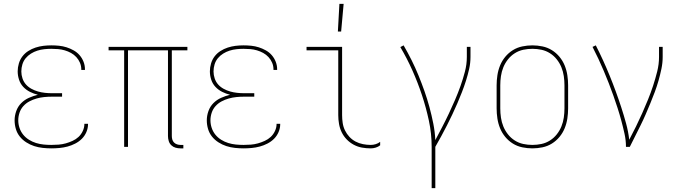

<svg xmlns="http://www.w3.org/2000/svg" viewBox="-20 -764 3540 999"><path d="M247 8Q225 8 202 5.5Q179 3 157.5 -4Q136 -11 116.5 -23.5Q97 -36 83 -53.5Q69 -71 62.5 -93Q56 -115 56 -138Q56 -162 64.5 -186Q73 -210 90.5 -227.5Q108 -245 130.5 -255Q153 -265 177 -271Q156 -276 136 -286Q116 -296 101 -312Q86 -328 79 -349.5Q72 -371 72 -393Q72 -413 78 -433.5Q84 -454 96.5 -470.5Q109 -487 127 -498.5Q145 -510 165 -516.5Q185 -523 205.5 -525.5Q226 -528 247 -528Q267 -528 287 -526Q307 -524 326 -518Q345 -512 363 -502Q381 -492 394 -477Q407 -462 414.5 -443Q422 -424 422 -404V-400H403V-403Q403 -421 396 -437.5Q389 -454 377 -467Q365 -480 349.5 -488.5Q334 -497 317 -502Q300 -507 282.5 -508.5Q265 -510 247 -510Q229 -510 210.5 -508Q192 -506 174.5 -500.5Q157 -495 141 -485Q125 -475 113.5 -461Q102 -447 96.5 -429Q91 -411 91 -392Q91 -374 97 -356Q103 -338 115 -324.5Q127 -311 143.5 -302Q160 -293 177.5 -288Q195 -283 213.5 -281Q232 -279 250 -279H303V-261H250Q230 -261 210 -259Q190 -257 170.5 -251.5Q151 -246 133 -236.5Q115 -227 101.5 -212Q88 -197 81.5 -177.5Q75 -158 75 -138Q75 -118 81.5 -98.5Q88 -79 100.5 -63.5Q113 -48 130.5 -37Q148 -26 167.5 -20Q187 -14 207 -12Q227 -10 247 -10Q266 -10 285 -11.5Q304 -13 322 -18Q340 -23 357.5 -31Q375 -39 388.5 -51.5Q402 -64 410.5 -82Q419 -100 419 -118V-120H438V-118Q438 -97 429.5 -77Q421 -57 406 -42Q391 -27 371.5 -17Q352 -7 331.5 -1.5Q311 4 289.5 6Q268 8 247 8Z M934 8H919Q906 8 893.5 4.5Q881 1 871.5 -8Q862 -17 858 -30Q854 -43 854 -56V-502H646V0H626V-502H545V-520H955V-502H874V-56Q874 -47 876.5 -38Q879 -29 885.5 -22.5Q892 -16 901 -13Q910 -10 919 -10H934Z M1247 8Q1225 8 1202 5.5Q1179 3 1157.5 -4Q1136 -11 1116.5 -23.5Q1097 -36 1083 -53.5Q1069 -71 1062.5 -93Q1056 -115 1056 -138Q1056 -162 1064.5 -186Q1073 -210 1090.5 -227.5Q1108 -245 1130.5 -255Q1153 -265 1177 -271Q1156 -276 1136 -286Q1116 -296 1101 -312Q1086 -328 1079 -349.5Q1072 -371 1072 -393Q1072 -413 1078 -433.5Q1084 -454 1096.5 -470.5Q1109 -487 1127 -498.5Q1145 -510 1165 -516.5Q1185 -523 1205.5 -525.5Q1226 -528 1247 -528Q1267 -528 1287 -526Q1307 -524 1326 -518Q1345 -512 1363 -502Q1381 -492 1394 -477Q1407 -462 1414.5 -443Q1422 -424 1422 -404V-400H1403V-403Q1403 -421 1396 -437.5Q1389 -454 1377 -467Q1365 -480 1349.5 -488.5Q1334 -497 1317 -502Q1300 -507 1282.5 -508.5Q1265 -510 1247 -510Q1229 -510 1210.5 -508Q1192 -506 1174.5 -500.5Q1157 -495 1141 -485Q1125 -475 1113.5 -461Q1102 -447 1096.5 -429Q1091 -411 1091 -392Q1091 -374 1097 -356Q1103 -338 1115 -324.5Q1127 -311 1143.5 -302Q1160 -293 1177.5 -288Q1195 -283 1213.5 -281Q1232 -279 1250 -279H1303V-261H1250Q1230 -261 1210 -259Q1190 -257 1170.5 -251.5Q1151 -246 1133 -236.5Q1115 -227 1101.5 -212Q1088 -197 1081.5 -177.5Q1075 -158 1075 -138Q1075 -118 1081.5 -98.5Q1088 -79 1100.5 -63.5Q1113 -48 1130.5 -37Q1148 -26 1167.5 -20Q1187 -14 1207 -12Q1227 -10 1247 -10Q1266 -10 1285 -11.5Q1304 -13 1322 -18Q1340 -23 1357.5 -31Q1375 -39 1388.5 -51.5Q1402 -64 1410.5 -82Q1419 -100 1419 -118V-120H1438V-118Q1438 -97 1429.5 -77Q1421 -57 1406 -42Q1391 -27 1371.5 -17Q1352 -7 1331.5 -1.5Q1311 4 1289.5 6Q1268 8 1247 8Z M1909 8Q1886 8 1863.5 4Q1841 0 1820.5 -11Q1800 -22 1784 -38.5Q1768 -55 1758 -75.5Q1748 -96 1744 -119Q1740 -142 1740 -165V-502H1575V-520H1760V-165Q1760 -145 1763 -124.5Q1766 -104 1775 -85.5Q1784 -67 1798 -52Q1812 -37 1830 -27.5Q1848 -18 1868.5 -14Q1889 -10 1909 -10Q1922 -10 1935 -14Q1948 -18 1958 -26V-8Q1948 0 1935 4Q1922 8 1909 8ZM1738 -600 1746 -744H1768L1755 -600Z M2226 215V0Q2226 -69 2211.5 -136.5Q2197 -204 2175.5 -269Q2154 -334 2126 -397Q2098 -460 2063 -519L2080 -528Q2102 -490 2121.5 -451Q2141 -412 2157.5 -371.5Q2174 -331 2188.5 -290Q2203 -249 2214.5 -206.5Q2226 -164 2234.5 -121Q2243 -78 2245 -35Q2263 -69 2281 -103.5Q2299 -138 2315.5 -173Q2332 -208 2347.5 -244Q2363 -280 2376 -316.5Q2389 -353 2399 -391Q2409 -429 2409 -468V-520H2428V-468Q2428 -436 2421 -405Q2414 -374 2404.5 -344Q2395 -314 2383.5 -284.5Q2372 -255 2359.5 -226Q2347 -197 2333.5 -168.5Q2320 -140 2305.5 -111.5Q2291 -83 2276 -55.5Q2261 -28 2245 0V215Z M2750 8Q2724 8 2697.5 2.5Q2671 -3 2648.5 -17Q2626 -31 2609 -51.5Q2592 -72 2582 -96.5Q2572 -121 2568 -147.5Q2564 -174 2564 -200V-320Q2564 -346 2568 -372.5Q2572 -399 2582 -423.5Q2592 -448 2609 -468.5Q2626 -489 2648.5 -503Q2671 -517 2697.5 -522.5Q2724 -528 2750 -528Q2776 -528 2802.5 -522.5Q2829 -517 2851.5 -503Q2874 -489 2891 -468.5Q2908 -448 2918 -423.5Q2928 -399 2932 -372.5Q2936 -346 2936 -320V-200Q2936 -174 2932 -147.5Q2928 -121 2918 -96.5Q2908 -72 2891 -51.5Q2874 -31 2851.5 -17Q2829 -3 2802.5 2.5Q2776 8 2750 8ZM2750 -10Q2774 -10 2797.5 -15Q2821 -20 2841.5 -33Q2862 -46 2877 -65Q2892 -84 2901 -106Q2910 -128 2913.5 -152Q2917 -176 2917 -200V-320Q2917 -344 2913.5 -368Q2910 -392 2901 -414Q2892 -436 2877 -455Q2862 -474 2841.5 -487Q2821 -500 2797.5 -505Q2774 -510 2750 -510Q2726 -510 2702.5 -505Q2679 -500 2658.5 -487Q2638 -474 2623 -455Q2608 -436 2599 -414Q2590 -392 2586.5 -368Q2583 -344 2583 -320V-200Q2583 -176 2586.5 -152Q2590 -128 2599 -106Q2608 -84 2623 -65Q2638 -46 2658.5 -33Q2679 -20 2702.5 -15Q2726 -10 2750 -10Z M3237 0Q3237 -34 3229.5 -68Q3222 -102 3213 -135.5Q3204 -169 3193.5 -201.5Q3183 -234 3171.5 -266.5Q3160 -299 3147.5 -331Q3135 -363 3121.5 -395Q3108 -427 3093.5 -458Q3079 -489 3063 -520L3080 -528Q3100 -489 3118 -449.5Q3136 -410 3152.5 -369.5Q3169 -329 3184 -288Q3199 -247 3212.5 -205.5Q3226 -164 3237.5 -122Q3249 -80 3254 -37Q3272 -71 3289 -105.5Q3306 -140 3321.5 -175Q3337 -210 3351.5 -245.5Q3366 -281 3378 -317.5Q3390 -354 3399.5 -392Q3409 -430 3409 -468V-520H3428V-468Q3428 -437 3421.5 -406Q3415 -375 3406.5 -345Q3398 -315 3387 -285.5Q3376 -256 3364 -227Q3352 -198 3339.5 -169Q3327 -140 3313 -112Q3299 -84 3285 -56Q3271 -28 3257 0Z"/></svg>

Font: Iosevka Thin
Style: Regular
Weight: 100
Monospace: yes
Designer: Belleve Invis
Foundry: Belleve Invis
Version: Version 32.5.0; ttfautohint (v1.8.4)